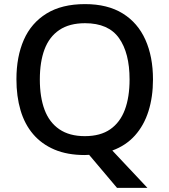

<svg xmlns="http://www.w3.org/2000/svg" viewBox="-20 -745 825 935"><path d="M725 -358Q725 -273 703 -203.5Q681 -134 637 -85Q593 -36 527 -12L698 170H550L414 9Q409 9 403.5 9.5Q398 10 393 10Q308 10 245.5 -16.5Q183 -43 141.5 -91.5Q100 -140 80 -208Q60 -276 60 -359Q60 -469 96 -551Q132 -633 206.5 -679Q281 -725 394 -725Q504 -725 577.5 -679.5Q651 -634 688 -551.5Q725 -469 725 -358ZM174 -358Q174 -272 197 -210.5Q220 -149 269 -115.5Q318 -82 393 -82Q469 -82 517 -115.5Q565 -149 588 -210.5Q611 -272 611 -358Q611 -487 559.5 -559.5Q508 -632 394 -632Q318 -632 269 -599Q220 -566 197 -505Q174 -444 174 -358Z"/></svg>

Font: Noto Sans Hebrew Medium
Style: Regular
Weight: 500
Designer: Monotype Design Team
Foundry: Monotype Imaging Inc.
Version: Version 2.003